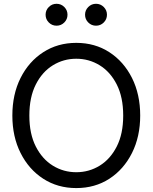

<svg xmlns="http://www.w3.org/2000/svg" viewBox="-20 -961 789 993"><path d="M374.5 11.7Q278.3 11.7 203.6 -36.6Q128.9 -85 86.4 -169.7Q43.9 -254.4 43.9 -363.3Q43.9 -473.1 86.4 -557.9Q128.9 -642.6 203.6 -690.9Q278.3 -739.3 374.5 -739.3Q471.2 -739.3 545.7 -690.9Q620.1 -642.6 662.6 -557.9Q705.1 -473.1 705.1 -363.3Q705.1 -254.4 662.6 -169.7Q620.1 -85 545.7 -36.6Q471.2 11.7 374.5 11.7ZM374.5 -70.3Q440.4 -70.3 495.6 -104.2Q550.8 -138.2 584 -203.6Q617.2 -269 617.2 -363.3Q617.2 -458 584 -523.7Q550.8 -589.4 495.6 -623.3Q440.4 -657.2 374.5 -657.2Q308.6 -657.2 253.4 -623.3Q198.2 -589.4 165 -523.7Q131.8 -458 131.8 -363.3Q131.8 -269 165 -203.6Q198.2 -138.2 253.4 -104.2Q308.6 -70.3 374.5 -70.3ZM476.6 -828.1Q453.1 -828.1 436.5 -844.7Q419.9 -861.3 419.9 -884.8Q419.9 -908.2 436.5 -924.8Q453.1 -941.4 476.6 -941.4Q500 -941.4 516.6 -924.8Q533.2 -908.2 533.2 -884.8Q533.2 -861.3 516.6 -844.7Q500 -828.1 476.6 -828.1ZM272.5 -828.1Q249 -828.1 232.4 -844.7Q215.8 -861.3 215.8 -884.8Q215.8 -908.2 232.4 -924.8Q249 -941.4 272.5 -941.4Q295.9 -941.4 312.5 -924.8Q329.1 -908.2 329.1 -884.8Q329.1 -861.3 312.5 -844.7Q295.9 -828.1 272.5 -828.1Z"/></svg>

Font: Inter Khmer Looped
Style: Regular
Weight: 400
Designer: Rasmus Andersson, Sovichet Tep
Foundry: Anagata Design
Version: Version 1.000